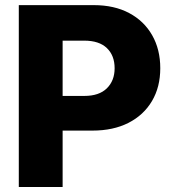

<svg xmlns="http://www.w3.org/2000/svg" viewBox="-20 -748 692 768"><path d="M55.2 0V-727.5H355Q437 -727.5 496.6 -695.8Q556.2 -664.1 588.6 -607.2Q621.1 -550.3 621.1 -475.1Q621.1 -399.9 587.9 -343.8Q554.7 -287.6 493.9 -256.6Q433.1 -225.6 349.6 -225.6H230.5V0ZM230.5 -364.3H317.4Q376.5 -364.3 407.5 -394.8Q438.5 -425.3 438.5 -475.1Q438.5 -525.9 407.5 -555.7Q376.5 -585.4 316.9 -585.4H230.5Z"/></svg>

Font: Inter Extra Bold
Style: Regular
Weight: 800
Designer: Rasmus Andersson
Foundry: rsms
Version: Version 4.000;git-3c8e0fc